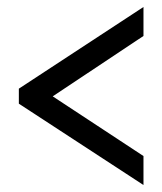

<svg xmlns="http://www.w3.org/2000/svg" viewBox="-20 -633 465 550"><path d="M391 -103 34 -336V-379L391 -613V-530L131 -357L391 -186Z"/></svg>

Font: Noto Serif Armenian ExtraCondensed Black
Style: Regular
Weight: 900
Width: 2
Designer: Monotype Design Team
Foundry: Monotype Imaging Inc.
Version: Version 2.008; ttfautohint (v1.8.4.7-5d5b)